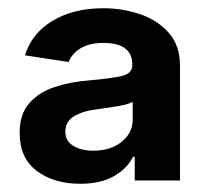

<svg xmlns="http://www.w3.org/2000/svg" viewBox="-20 -761 504 462"><path d="M172.9 -318.8Q109.9 -318.8 68.6 -349.6Q27.3 -380.4 27.3 -441.4Q27.3 -486.3 50.5 -512.7Q73.7 -539.1 111.3 -551.5Q148.9 -564 192.4 -567.4Q249.5 -572.3 273.9 -578.4Q298.3 -584.5 298.3 -604V-606Q298.3 -657.7 228.5 -657.7Q194.3 -657.7 173.3 -644.5Q152.3 -631.3 145.5 -611.8L40 -627.9Q56.6 -681.2 106.9 -711.2Q157.2 -741.2 229 -741.2Q274.9 -741.2 317.1 -726.8Q359.4 -712.4 386.2 -681.9Q413.1 -651.4 413.1 -603V-326.7H304.2V-383.8H300.3Q285.2 -354.5 253.4 -336.7Q221.7 -318.8 172.9 -318.8ZM204.6 -398.4Q246.6 -398.4 272.9 -419.9Q299.3 -441.4 299.3 -473.1V-516.1Q288.6 -509.3 259.8 -504.9Q231 -500.5 210.4 -497.6Q176.8 -493.2 157 -480.5Q137.2 -467.8 137.2 -444.8Q137.2 -421.9 156.2 -410.2Q175.3 -398.4 204.6 -398.4Z"/></svg>

Font: Inter
Style: Bold
Weight: 700
Designer: Rasmus Andersson
Foundry: rsms
Version: Version 4.001;git-9221beed3